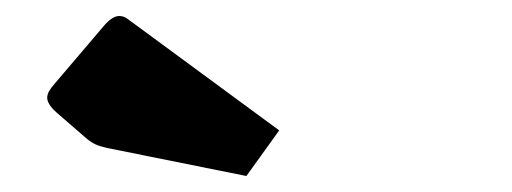

<svg xmlns="http://www.w3.org/2000/svg" viewBox="-20 -759 640 240"><path d="M288 -539 114 -574Q105 -576 99.5 -578.5Q94 -581 88 -586L50 -619Q39 -629 39 -637Q39 -644 48 -654L111 -728Q121 -739 129 -739Q135 -739 140 -735L329 -596Z"/></svg>

Font: Changa ExtraLight ExtraBold
Style: Regular
Weight: 800
Version: Version 3.002; ttfautohint (v1.8.2)